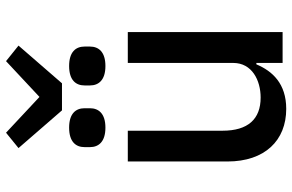

<svg xmlns="http://www.w3.org/2000/svg" viewBox="-187 -775 974 640"><g transform="rotate(-90 300.0 -455.0)"><path d="M410.2 0H513.1V-516H410.2V-164.4C410.2 -102.3 352.6 -73.2 294.7 -73.2C222.7 -73.2 184.3 -115.8 184.3 -199.9V-516H81.7V-183.9C81.7 -58.9 152 12.1 257.1 12.1C341.3 12.1 383.2 -34.1 405.5 -87.4H410.2ZM126.4 -880.3 252.1 -735.4H342.3L468 -880.3L416.2 -921.9L296.9 -810.4L177.6 -921.9ZM129.6 -642C129.6 -613.3 147.4 -590.6 194.6 -590.6C241.5 -590.6 259.2 -613.3 259.2 -642V-660.2C259.2 -689.3 241.5 -711.6 194.6 -711.6C147.4 -711.6 129.6 -689.3 129.6 -660.2ZM335.2 -642C335.2 -613.3 353 -590.6 399.9 -590.6C447.1 -590.6 464.8 -613.3 464.8 -642V-660.2C464.8 -689.3 447.1 -711.6 399.9 -711.6C353 -711.6 335.2 -689.3 335.2 -660.2Z"/></g></svg>

Font: Margiela Mono Medium
Style: Regular
Weight: 500
Designer: Mike Abbink, Paul van der Laan, Pieter van Rosmalen
Foundry: Bold Monday
Version: Version 2.003 2021